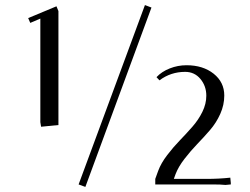

<svg xmlns="http://www.w3.org/2000/svg" viewBox="-20 -732 994 762"><path d="M91.8 -660.2 204.1 -707 211.9 -688V-235.8L143.1 -229L140.1 -247.1V-658.2L100.1 -641.1ZM292 0 555.2 -711.9 581.1 -702.1 318.8 9.8ZM596.2 0V-22L607.9 -54.2Q619.1 -84.5 643.6 -116.5Q668 -148.4 693.6 -174.8Q719.2 -201.2 743.4 -228.8Q767.6 -256.3 783.2 -288.1Q798.8 -319.8 798.8 -352.1Q798.8 -390.6 775.4 -418.7Q752 -446.8 714.8 -446.8Q657.7 -446.8 612.8 -413.1L601.1 -425.8Q621.6 -447.8 653.6 -460.4Q685.5 -473.1 720.2 -473.1Q785.6 -473.1 827.9 -439.5Q870.1 -405.8 870.1 -353Q870.1 -315.4 854.2 -280Q838.4 -244.6 813.5 -215.8Q788.6 -187 762.7 -160.2Q736.8 -133.3 712.4 -101.8Q688 -70.3 676.8 -41L669.9 -22H798.8Q849.1 -22 894 -26.9L896 -5.9V0L875 2Q856 0 825.2 0Z"/></svg>

Font: Dihjauti S
Style: Bold
Weight: 700
Designer: T. Christopher White
Version: Version 3.0.0